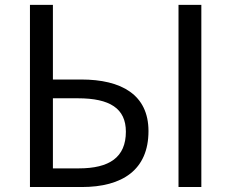

<svg xmlns="http://www.w3.org/2000/svg" viewBox="-20 -753 931 773"><path d="M100.6 0H308.9C472.7 0 577.8 -69.1 577.8 -225.3C577.8 -371.7 468.7 -432.9 307 -432.9H193V-733.4H100.6ZM193 -75.1V-357.3H293.6C422 -357.3 486.8 -316.4 486.8 -222.9C486.8 -119.4 420.3 -75.1 297 -75.1ZM698.7 0H790.6V-733.4H698.7Z"/></svg>

Font: Source Han Sans JP VF
Style: Regular
Weight: 250
Designer: Ryoko NISHIZUKA 西塚涼子 (kana, bopomofo & ideographs); Paul D. Hunt (Latin, Greek & Cyrillic); Sandoll Communications 산돌커뮤니
Foundry: Adobe
Version: Version 2.004;hotconv 1.0.118;makeotfexe 2.5.65603